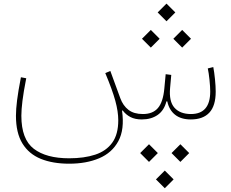

<svg xmlns="http://www.w3.org/2000/svg" viewBox="-20 -647 1253 1040"><path d="M834 -579.6 881.8 -627.4 929.7 -579.6 881.8 -531.7ZM918.9 -437 966.8 -484.9 1014.6 -437 966.8 -389.2ZM749 -437 796.9 -484.9 844.7 -437 796.9 -389.2ZM909.2 182.1 957 134.3 1004.9 182.1 957 230ZM739.3 182.1 787.1 134.3 835 182.1 787.1 230ZM824.7 324.7 872.6 276.9 920.4 324.7 872.6 372.6ZM748 0Q711.9 0 686.8 -12.9Q661.6 -25.9 644 -49.3L641.1 -46.9Q655.3 54.2 621.1 117.4Q586.9 180.7 517.3 210.2Q447.8 239.7 355 239.7Q265.6 239.7 200.9 213.4Q136.2 187 101.3 129.9Q66.4 72.8 66.4 -20Q66.4 -55.2 72.5 -104Q78.6 -152.8 93.3 -228.5L122.1 -223.1Q107.4 -147.9 101.6 -100.6Q95.7 -53.2 95.7 -20Q95.7 107.4 163.1 158.9Q230.5 210.4 354.5 210.4Q436 210.4 495.8 190.7Q555.7 170.9 588.1 125.7Q620.6 80.6 620.6 4.4Q620.6 -42.5 604.7 -100.8Q588.9 -159.2 550.3 -251L577.6 -262.7L631.8 -114.7Q646.5 -74.7 675.8 -52Q705.1 -29.3 753.9 -29.3Q807.6 -29.3 835.4 -61.8Q863.3 -94.2 870.1 -167L877.4 -245.1L907.7 -241.2L901.4 -171.4Q894.5 -97.7 925 -63.5Q955.6 -29.3 1014.2 -29.3Q1118.7 -29.3 1118.7 -151.4Q1118.7 -177.2 1114.7 -214.8Q1110.8 -252.4 1105.5 -276.4L1135.3 -283.7Q1140.6 -256.8 1144.5 -218Q1148.4 -179.2 1148.4 -150.9Q1148.4 -73.7 1114 -36.9Q1079.6 0 1013.7 0Q960.4 0 928.2 -25.6Q896 -51.3 886.2 -97.7H881.3Q869.1 -48.8 834 -24.4Q798.8 0 748 0Z"/></svg>

Font: Estedad-FD Thin
Style: Regular
Weight: 100
Designer: Amin Abedi
Version: Version 7.3